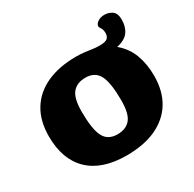

<svg xmlns="http://www.w3.org/2000/svg" viewBox="-187 -1064 1284 1274"><g transform="rotate(-30 455.0 -426.5)"><path d="M466.5 -722Q504.5 -722 533.2 -718.2Q562 -714.5 587 -710.8Q612 -707 639.5 -707Q687 -707 701 -722Q715 -737 715 -758.5Q715 -785 704.8 -800Q694.5 -815 695 -822Q696 -841 717.5 -854.8Q739 -868.5 766.5 -868.5Q802 -868.5 827.2 -849.8Q852.5 -831 852.5 -783.5Q852.5 -728.5 826.2 -691.8Q800 -655 735.5 -641Q797.5 -590 825 -516.8Q852.5 -443.5 852.5 -354.5Q852.5 -235.5 801.8 -153.2Q751 -71 657 -28.2Q563 14.5 432 14.5Q244 14.5 145 -80.8Q46 -176 46 -353Q46 -472 96.8 -554.2Q147.5 -636.5 241.8 -679.2Q336 -722 466.5 -722ZM448.5 -137.5Q514 -137.5 548 -178.2Q582 -219 582 -321Q582 -454.5 552.8 -512.2Q523.5 -570 450 -570Q384.5 -570 350.5 -529.2Q316.5 -488.5 316.5 -386.5Q316.5 -253 345.8 -195.2Q375 -137.5 448.5 -137.5Z"/></g></svg>

Font: Newsreader 6pt ExtraBold
Style: Regular
Weight: 800
Designer: Hugues Gentile
Foundry: Production Type
Version: Version 1.003; ttfautohint (v1.8.3)